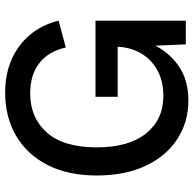

<svg xmlns="http://www.w3.org/2000/svg" viewBox="-23 -717 750 744"><g transform="rotate(-90 352.0 -345.0)"><path d="M335 10Q251 10 185 -33Q119 -76 81.5 -155.5Q44 -235 44 -345Q44 -456 84.5 -535.5Q125 -615 197.5 -657.5Q270 -700 365 -700Q436 -700 492.5 -675.5Q549 -651 588.5 -604.5Q628 -558 644 -493L540 -465Q525 -532 479.5 -567.5Q434 -603 362 -603Q268 -603 210.5 -538.5Q153 -474 153 -345Q153 -221 207 -154Q261 -87 352 -87Q412 -87 455 -112Q498 -137 520.5 -179.5Q543 -222 543 -275H583Q583 -200 555 -135Q527 -70 471.5 -30Q416 10 335 10ZM552 0 543 -214V-350H644V0ZM349 -264V-350H594V-264Z"/></g></svg>

Font: Radio Canada Big
Style: Regular
Weight: 400
Designer: Étienne Aubert Bonn
Foundry: Coppers and Brasses
Version: Version 1.001